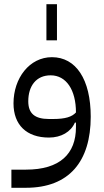

<svg xmlns="http://www.w3.org/2000/svg" viewBox="-20 -650 495 910"><path d="M200 -459H250V-630H200ZM34 240H103C308 240 410 115 410 -97C410 -274 340 -379 226 -379C120 -379 44 -280 44 -160C44 -58 106 2 212 2C270 2 316 -25 335 -69H340V-47C340 79 264 154 103 154H34ZM232 -86H212C145 -86 114 -112 114 -170C114 -243 152 -293 220 -293C294 -293 340 -224 340 -117C321 -96 289 -86 232 -86Z"/></svg>

Font: IBM Plex Arabic
Style: Regular
Weight: 400
Designer: Mike Abbink, Paul van der Laan, Pieter van Rosmalen, Wael Morcos, Khajak Apelian
Foundry: Bold Monday
Version: Version 1.0